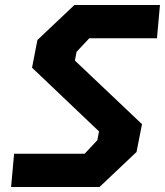

<svg xmlns="http://www.w3.org/2000/svg" viewBox="-20 -750 662 770"><path d="M24.5 0H379L527.5 -140.5L549.5 -252L280.5 -507L287 -542L338 -596.5H609.5L621.5 -730H278.5L130 -589.5L108.5 -478.5L377 -223L370.5 -188L319.5 -133.5H36.5Z"/></svg>

Font: Monaspace Krypton
Style: Bold Italic
Weight: 700
Italic angle: -11°
Designer: Riley Cran & the Lettermatic Team
Foundry: Lettermatic
Version: Version 1.101 (Monaspace Krypton)